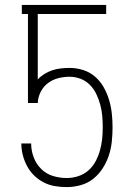

<svg xmlns="http://www.w3.org/2000/svg" viewBox="-20 -755 540 783"><path d="M252 8Q228 8 204 4Q180 0 158.5 -11Q137 -22 119.5 -39Q102 -56 90.5 -77.5Q79 -99 73 -122.5Q67 -146 67 -170H107Q107 -142 117 -114.5Q127 -87 147.5 -66.5Q168 -46 195.5 -37.5Q223 -29 252 -29Q276 -29 299 -36.5Q322 -44 340 -59.5Q358 -75 369.5 -96.5Q381 -118 387.5 -141Q394 -164 396.5 -187.5Q399 -211 399 -235V-236Q399 -259 397 -282Q395 -305 389 -327.5Q383 -350 373 -371Q363 -392 347 -408.5Q331 -425 309 -433.5Q287 -442 264 -442Q240 -442 217 -436Q194 -430 175.5 -416Q157 -402 146 -380.5Q135 -359 134 -335H94V-698H69V-735H413V-698H134V-431Q146 -444 161.5 -453.5Q177 -463 193.5 -468.5Q210 -474 228 -476Q246 -478 264 -478Q292 -478 319 -469.5Q346 -461 367.5 -442.5Q389 -424 403 -399Q417 -374 425 -347Q433 -320 436 -292Q439 -264 439 -236Q439 -207 436 -178Q433 -149 424 -121.5Q415 -94 399 -69Q383 -44 360.5 -26Q338 -8 309.5 0Q281 8 252 8Z"/></svg>

Font: Iosevka Extralight
Style: Regular
Weight: 200
Monospace: yes
Designer: Belleve Invis
Foundry: Belleve Invis
Version: Version 32.0.1; ttfautohint (v1.8.4)